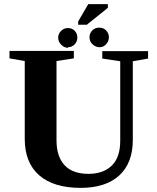

<svg xmlns="http://www.w3.org/2000/svg" viewBox="-20 -903 762 931"><path d="M409 -60Q482 -60 523 -101Q563 -141 563 -221V-606L476 -619V-655H698V-619L624 -606V-225Q624 -112 558 -52Q492 8 371 8Q240 8 170 -53Q100 -114 100 -230V-607L26 -620V-656H338V-620L254 -607V-223Q254 -144 293 -102Q332 -60 409 -60ZM462 -674Q445 -674 429 -688Q414 -701 414 -723Q414 -742 428 -756Q441 -769 461 -769Q481 -769 494 -756Q508 -742 508 -723Q508 -703 495 -689Q482 -674 462 -674ZM309 -674 311 -671Q292 -671 277 -686Q262 -701 262 -720Q262 -739 276 -753Q290 -767 309 -767Q329 -767 342 -754Q355 -741 355 -721Q355 -701 341 -687Q328 -674 309 -674ZM359 -783V-799L408 -883H503V-865L401 -783Z"/></svg>

Font: Libra Serif Modern
Style: Bold
Weight: 700
Designer: Stefan Peev, Context Ltd
Foundry: Ascender Corporation
Version: Version 1.000